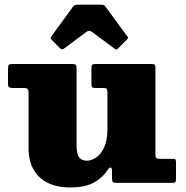

<svg xmlns="http://www.w3.org/2000/svg" viewBox="-20 -800 812 840"><path d="M241.5 -590Q251 -580.5 259.5 -587L358 -660.5Q370 -669.5 383 -660L480.5 -587.5Q487 -583 489 -582.8Q491 -582.5 496.5 -588L533.5 -625Q537.5 -629 539.5 -632.8Q541.5 -636.5 537.5 -640L441.5 -771Q438 -776.5 433.2 -778Q428.5 -779.5 418.5 -779.5H326Q315 -779.5 309.2 -778.2Q303.5 -777 299.5 -771L205.5 -642Q201 -635.5 201.2 -633Q201.5 -630.5 207 -625ZM105 -151Q105 -97.5 126.2 -59.2Q147.5 -21 188 -0.5Q228.5 20 287 20Q351.5 20 389.8 -0.8Q428 -21.5 451 -56.5Q458.5 -68 464.2 -66.8Q470 -65.5 470 -54V-22.5Q470 -8.5 473.2 -4.2Q476.5 0 490.5 0H734.5Q745 0 747.5 -3.8Q750 -7.5 750 -18.5V-90Q750 -98.5 747.5 -101.8Q745 -105 736.5 -105H684Q669.5 -105 664.8 -107.8Q660 -110.5 660 -125V-501Q660 -512.5 657.2 -516.2Q654.5 -520 643 -520H397Q385.5 -520 382.8 -516Q380 -512 380 -500V-431Q380 -420 384 -417.5Q388 -415 399 -415H434Q445 -415 447.5 -410.2Q450 -405.5 450 -394V-237Q450 -185.5 435.5 -154.8Q421 -124 400 -110.5Q379 -97 360 -97Q337 -97 326 -111.8Q315 -126.5 315 -167V-500.5Q315 -513.5 311 -516.8Q307 -520 295 -520H33Q20.5 -520 17.8 -515.8Q15 -511.5 15 -498.5V-434Q15 -422 19.5 -418.5Q24 -415 36 -415H85Q96.5 -415 100.8 -410.8Q105 -406.5 105 -394.5Z"/></svg>

Font: Besley Black
Style: Regular
Weight: 900
Designer: Owen Earl
Foundry: indestructible type*
Version: Version 2.001